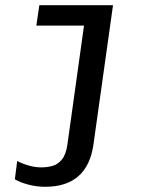

<svg xmlns="http://www.w3.org/2000/svg" viewBox="-20 -531 640 737"><path d="M153.5 186Q119.5 186 87.9 177.4Q56.2 168.8 37 157.2L46 87Q64.2 96.8 89.2 104.1Q114.2 111.5 138.5 111.5Q161 111.5 181.8 105.8Q202.5 100 218.1 80.5Q233.8 61 239 22L302.5 -432.8H119.5L131 -511H413.8L338.8 23.2Q315.8 186 153.5 186Z"/></svg>

Font: Chivo Mono Medium
Style: Italic
Weight: 500
Italic angle: -8.05°
Monospace: yes
Designer: Hector Gatti
Foundry: Omnibus-Type
Version: Version 1.008